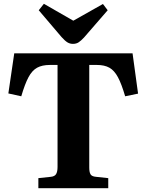

<svg xmlns="http://www.w3.org/2000/svg" viewBox="-20 -991 771 1011"><path d="M182 0V-53L248 -60Q268 -62 275.5 -74.5Q283 -87 283 -112V-649H243Q202 -649 175.5 -634.5Q149 -620 130 -584.5Q111 -549 92 -484L24 -499L55 -710H678L707 -498L639 -484Q620 -549 601 -584.5Q582 -620 556 -634.5Q530 -649 490 -649H450V-109Q450 -85 456.5 -73.5Q463 -62 485 -60L550 -53V0ZM364 -760Q348 -760 335 -768Q322 -776 304 -796L184 -937L211 -971L366 -882L522 -970L547 -937L422 -793Q407 -777 394.5 -768.5Q382 -760 364 -760Z"/></svg>

Font: Literata 36pt
Style: Bold
Weight: 700
Designer: Latin by Veronika Burian and Jose Scaglione. Greek by Irene Vlachou. Cyrillic by Vera Evstafieva.
Foundry: TypeTogether
Version: Version 3.002